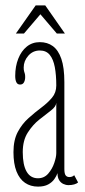

<svg xmlns="http://www.w3.org/2000/svg" viewBox="-20 -683 315 713"><path d="M121 10Q93.5 10 73 -4Q52.5 -18 41.2 -46.5Q30 -75 30 -118Q30 -163 46 -193Q62 -223 85.8 -244.2Q109.5 -265.5 133.2 -283.2Q157 -301 173 -320Q189 -339 189 -365.5Q189 -404.5 183.5 -433.8Q178 -463 164.8 -479.2Q151.5 -495.5 128 -495.5Q102 -495.5 85 -476Q68 -456.5 68 -432.5Q68 -423 69.5 -418.2Q71 -413.5 72.2 -409.2Q73.5 -405 73.5 -397Q73.5 -385.5 69 -377.2Q64.5 -369 54.5 -369Q45 -369 40.8 -377.5Q36.5 -386 36.5 -401Q36.5 -436.5 47.8 -465Q59 -493.5 79.5 -510Q100 -526.5 128 -526.5Q156 -526.5 176.2 -511.8Q196.5 -497 207.8 -464.5Q219 -432 219 -378V-55.5Q219 -38 223.8 -31.8Q228.5 -25.5 237.5 -25.5Q244.5 -25.5 249 -27.8Q253.5 -30 255.5 -32.5L270 -5.5Q265 -1 255.5 1.8Q246 4.5 234.5 4.5Q224.5 4.5 215 0Q205.5 -4.5 199.5 -14.2Q193.5 -24 193.5 -40Q190 -29.5 181.8 -17.8Q173.5 -6 158.8 2Q144 10 121 10ZM121 -21Q144 -21 159 -38.2Q174 -55.5 181.5 -77.8Q189 -100 189 -114.5V-301Q188 -287 169 -272.5Q150 -258 125.8 -238.8Q101.5 -219.5 83 -190.5Q64.5 -161.5 64.5 -118Q64.5 -70.5 78.8 -45.8Q93 -21 121 -21ZM39 -558.5 112.5 -663H148L221 -558.5H191L130 -630L69 -558.5Z"/></svg>

Font: Imbue Thin
Style: Regular
Weight: 100
Designer: Tyler Finck
Foundry: Etcetera Type Company
Version: Version 1.102